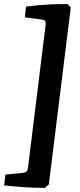

<svg xmlns="http://www.w3.org/2000/svg" viewBox="-47 -723 385 928"><path d="M169 185Q126 185 73.5 182Q21 179 -27 173L-21 121L66 112Q86 110 88 90L174 -607Q176 -626 158 -628L73 -639L79 -691Q129 -698 182.5 -701Q236 -704 279 -703L295 -687L189 169Z"/></svg>

Font: Rasa
Style: Italic
Weight: 400
Italic angle: -7.10001°
Designer: Anna Giedrys (Yrsa+Rasa design), David Brezina (Yrsa art-direction, Rasa art-direction, design)
Foundry: Rosetta Type Foundry
Version: Version 2.004